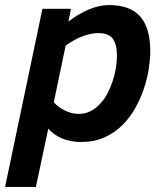

<svg xmlns="http://www.w3.org/2000/svg" viewBox="-44 -547 646 760"><path d="M98.1 192.9H-23.9L124 -512.2H236.8L227.1 -461.9Q266.6 -492.2 307.6 -509.5Q348.6 -526.9 388.2 -526.9Q427.2 -526.9 457.5 -516.6Q487.8 -506.3 508.5 -484.4Q529.3 -462.4 540 -427.7Q550.8 -393.1 550.8 -344.2Q550.8 -313.5 544.9 -274.9Q539.1 -236.3 525.6 -196.3Q512.2 -156.2 491 -118.4Q469.7 -80.6 439.5 -50.8Q409.2 -21 368.7 -2.9Q328.1 15.1 276.9 15.1Q236.3 15.1 202.9 1.5Q169.4 -12.2 147 -38.1ZM168.9 -142.1Q176.8 -133.3 187.5 -125Q198.2 -116.7 210.9 -110.4Q223.6 -104 237.8 -100.1Q252 -96.2 267.1 -96.2Q293 -96.2 314.2 -106.9Q335.4 -117.7 352.3 -136Q369.1 -154.3 381.6 -177.7Q394 -201.2 402.3 -226.8Q410.6 -252.4 414.8 -278.1Q418.9 -303.7 418.9 -326.2Q418.9 -372.6 402.1 -394.3Q385.3 -416 344.2 -416Q328.6 -416 311.8 -412.1Q294.9 -408.2 278.1 -401.6Q261.2 -395 245.4 -385.7Q229.5 -376.5 215.8 -366.2Z"/></svg>

Font: Lorenzo Sans
Style: Bold Italic
Weight: 700
Italic angle: -12°
Foundry: Intel Corporation
Version: Version 1.00; ttfautohint (v1.5)